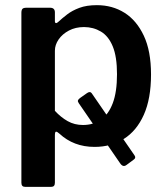

<svg xmlns="http://www.w3.org/2000/svg" viewBox="-20 -560 645 745"><path d="M498 60 471 80Q457 91 445 72L286 -159Q281 -166 282.5 -170.5Q284 -175 291 -180L318 -199Q330 -207 336 -198L502 43Q509 53 498 60ZM174 -530Q193 -530 193 -512V-478Q193 -471 197 -470.5Q201 -470 206 -475Q221 -489 240.5 -504Q260 -519 288 -529.5Q316 -540 356 -540Q416 -540 463 -510.5Q510 -481 538 -421.5Q566 -362 566 -271Q566 -177 538 -114.5Q510 -52 460.5 -21Q411 10 347 10Q306 10 272 -3Q238 -16 211 -41Q201 -50 197 -49Q193 -48 193 -35V149Q193 165 179 165H77Q63 165 63 149V-510Q63 -521 67 -525.5Q71 -530 83 -530H174ZM193 -130Q216 -105 242.5 -90Q269 -75 302 -75Q342 -75 371.5 -95.5Q401 -116 417.5 -159.5Q434 -203 434 -272Q434 -340 417.5 -380Q401 -420 371.5 -437.5Q342 -455 306 -455Q273 -455 247.5 -441.5Q222 -428 207.5 -407Q193 -386 193 -363V-130Z"/></svg>

Font: Libre Franklin SemiBold
Style: Regular
Weight: 600
Designer: Pablo Impallari, Rodrigo Fuenzalida, Nhung Nguyen
Foundry: Impallari Type
Version: Version 3.000